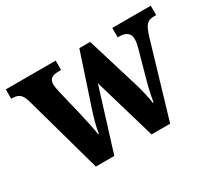

<svg xmlns="http://www.w3.org/2000/svg" viewBox="-111 -728 1017 920"><g transform="rotate(-30 398.0 -268.0)"><path d="M66 -431 186 0H288L394 -341L494 0H597L717 -406C736 -471 751 -484 787 -484H799V-536H586V-484H592C632 -484 653 -469 653 -435C653 -424 649 -402 644 -385L603 -237C591 -194 584 -160 579 -128H575C572 -154 561 -202 551 -236L461 -531H401L306 -244C294 -208 281 -161 277 -129H273C269 -160 256 -217 245 -265L213 -398C210 -413 206 -431 206 -442C206 -475 225 -484 262 -484H273V-536H-3V-484H0C37 -484 53 -474 66 -431Z"/></g></svg>

Font: Noto Serif SemiCondensed
Style: Bold
Weight: 700
Width: 4
Designer: Monotype Design Team
Foundry: Monotype Imaging Inc.
Version: Version 2.015